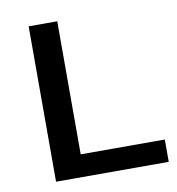

<svg xmlns="http://www.w3.org/2000/svg" viewBox="-71 -659 668 724"><g transform="rotate(-10 263.0 -297.5)"><path d="M86 0V-595H195.5V-85.5H517.5V0Z"/></g></svg>

Font: Encode Sans SC SemiExpanded Medium
Style: Regular
Weight: 500
Width: 6
Designer: Multiple Designers
Foundry: Impallari Type
Version: Version 3.002